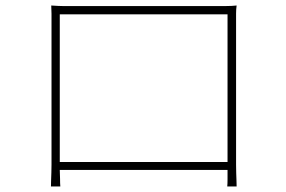

<svg xmlns="http://www.w3.org/2000/svg" viewBox="-20 -681 1040 697"><path d="M197 -629V-93H806V-629ZM837 -107Q837 -98 837 -83Q837 -68 837.5 -53Q838 -38 838.5 -24.5Q839 -11 839 -4H805Q806 -14 806 -30.5Q806 -47 806 -64H197Q198 -48 198 -31.5Q198 -15 199 -4H165Q165 -12 165.5 -26Q166 -40 166.5 -55Q167 -70 167 -84Q167 -98 167 -106V-603Q167 -616 167 -631Q167 -646 166 -661Q195 -659 209.5 -659Q224 -659 239 -659H762Q776 -659 798.5 -659Q821 -659 839 -661Q837 -647 837 -632Q837 -617 837 -603Z"/></svg>

Font: SpoqaHanSans
Style: Thin
Weight: 250
Designer: [Spoqa Han Sans] Dong-huui Kim \uAE40 \uB3D9 \uD718   [Noto Sans] Ryoko NISHIZUKA \u897F \u585A \u6DBC \u5B50  (kana & i
Foundry: Spoqa (http://bi.spoqa.com)
Version: Version 1.004;PS 1.004;hotconv 1.0.82;makeotf.lib2.5.63406